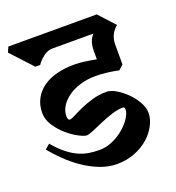

<svg xmlns="http://www.w3.org/2000/svg" viewBox="-131 -734 749 818"><g transform="rotate(-20 244.0 -324.5)"><path d="M233 -471Q257 -471 282 -467.5Q307 -464 333 -459V-497Q333 -543 357 -567H170Q149 -567 129 -551.5Q109 -536 98 -519H76L-13 -615L-3 -639H398L464 -567Q449 -556 438.5 -536.5Q428 -517 428 -490V-401L407 -382Q351 -394 304 -394Q266 -394 234 -384.5Q202 -375 178.5 -358.5Q155 -342 141.5 -320.5Q128 -299 128 -276Q128 -257 138 -257Q145 -257 162 -266Q179 -275 203.5 -286Q228 -297 259 -306Q290 -315 325 -315Q342 -315 365.5 -301.5Q389 -288 410.5 -267Q432 -246 447 -220Q462 -194 462 -169Q462 -142 447 -113.5Q432 -85 406 -62Q380 -39 343 -24.5Q306 -10 263 -10Q223 -10 184 -25.5Q145 -41 110.5 -65Q76 -89 47 -117.5Q18 -146 -3 -172L19 -191Q44 -161 68 -141.5Q92 -122 115.5 -111Q139 -100 162.5 -96Q186 -92 212 -92Q244 -92 273.5 -105.5Q303 -119 325.5 -138.5Q348 -158 361.5 -179.5Q375 -201 375 -216Q375 -228 367 -228Q343 -228 315 -219Q287 -210 260.5 -198.5Q234 -187 213 -178Q192 -169 182 -169Q171 -169 146.5 -182Q122 -195 97.5 -216Q73 -237 54.5 -265Q36 -293 36 -323Q36 -360 51.5 -388Q67 -416 93.5 -434.5Q120 -453 156 -462Q192 -471 233 -471Z"/></g></svg>

Font: Jaini Purva
Style: Regular
Weight: 400
Designer: Girish Dalvi, Maithili Shingre
Foundry: Ek Type
Version: Version 1.001;PS 1.000;hotconv 16.6.51;makeotf.lib2.5.65220